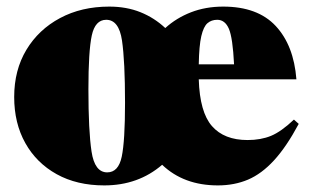

<svg xmlns="http://www.w3.org/2000/svg" viewBox="-20 -547 940 582"><path d="M885.5 -171.5Q848 -101.5 810.5 -60.8Q773 -20 731.8 -2.5Q690.5 15 640.5 15Q537 15 471.5 -47.5Q399 15 296 15Q213 15 151.8 -19Q90.5 -53 56.8 -113.2Q23 -173.5 23 -253Q23 -334.5 60 -396Q97 -457.5 162 -492.2Q227 -527 311 -527Q363.5 -527 405.8 -510Q448 -493 481 -462Q514.5 -492.5 559 -509.8Q603.5 -527 656.5 -527Q761 -527 815.8 -468.2Q870.5 -409.5 878.5 -306.5H582.5Q585.5 -207 622.5 -164.8Q659.5 -122.5 730.5 -122.5Q770.5 -122.5 801.5 -135.2Q832.5 -148 871 -184.5ZM305 -24.5Q339 -24.5 349 -72Q359 -119.5 359 -235.5Q359 -361.5 349.8 -424.2Q340.5 -487 302 -487Q268.5 -487 258.2 -439.5Q248 -392 248 -276.5Q248 -150.5 257.5 -87.5Q267 -24.5 305 -24.5ZM638.5 -487Q621 -487 609 -476.8Q597 -466.5 590.2 -437.5Q583.5 -408.5 582.5 -352H689.5Q685.5 -432.5 673.8 -459.8Q662 -487 638.5 -487Z"/></svg>

Font: Newsreader 72pt ExtraBold
Style: Regular
Weight: 800
Designer: Hugues Gentile
Foundry: Production Type
Version: Version 1.003; ttfautohint (v1.8.3)